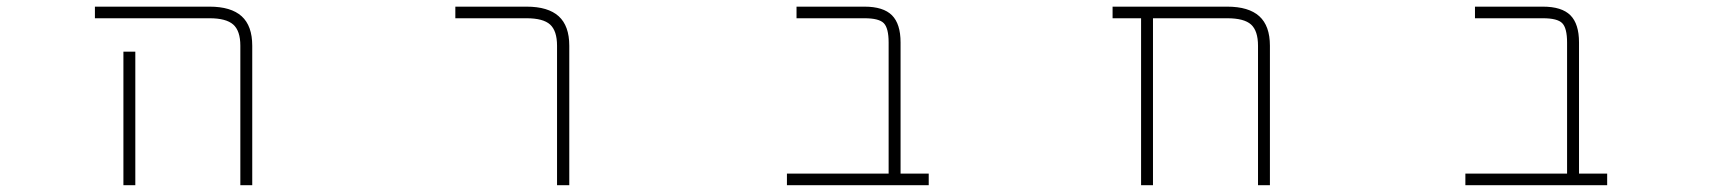

<svg xmlns="http://www.w3.org/2000/svg" viewBox="-20 -544 5040 566"><path d="M597.7 -490.2H259.8V-524.4H597.7Q661.1 -524.4 692.4 -496.1Q723.6 -467.8 723.6 -409.2V2H688.5V-409.2Q688.5 -453.1 667.5 -471.7Q646.5 -490.2 597.7 -490.2ZM343.8 -391.6H378.9V-24.4V2H343.8V-24.4Z M1322.3 -490.2V-524.4H1532.2Q1595.7 -524.4 1627 -496.1Q1658.2 -467.8 1658.2 -409.2V2H1622.1V-409.2Q1622.1 -453.1 1601.6 -471.7Q1581.1 -490.2 1532.2 -490.2Z M2599.6 -418.9Q2599.6 -460.9 2585.4 -475.6Q2571.3 -490.2 2528.3 -490.2H2328.1V-524.4H2528.3Q2584 -524.4 2609.4 -499Q2634.8 -473.6 2634.8 -418.9V-32.2H2717.8V2H2299.8V-32.2H2599.6Z M3723.6 -409.2V2H3688.5V-409.2Q3688.5 -453.1 3668 -471.7Q3647.5 -490.2 3597.7 -490.2H3378.9V2H3343.8V-490.2H3259.8V-524.4H3597.7Q3661.1 -524.4 3692.4 -496.1Q3723.6 -467.8 3723.6 -409.2Z M4599.6 -418.9Q4599.6 -460.9 4585.4 -475.6Q4571.3 -490.2 4528.3 -490.2H4328.1V-524.4H4528.3Q4584 -524.4 4609.4 -499Q4634.8 -473.6 4634.8 -418.9V-32.2H4717.8V2H4299.8V-32.2H4599.6Z"/></svg>

Font: Gen Shin Gothic Monospace ExtraLight
Style: Regular
Weight: 200
Designer: [Source Han Sans]
Ryoko NISHIZUKA  (kana & ideographs); Paul D. Hunt (Latin, Greek & Cyrillic); Wenlong ZHANG  (bopomofo
Version: Version 1.002.20150607